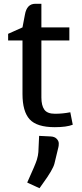

<svg xmlns="http://www.w3.org/2000/svg" viewBox="-20 -661 435 1016"><path d="M167 -641H199V-516H347V-447H199V-145Q199 -103 214.5 -81Q230 -59 271 -59Q312 -59 352 -67L365 -1Q332 12 270 12Q175 12 137 -29.5Q99 -71 99 -164V-447H23V-482L99 -516L112 -584Q122 -641 167 -641ZM289 118 268 205Q260 237 206 311L189 335L124 305Q168 208 175 184.5Q182 161 183 144L187 58L248 61Q269 62 280 73.5Q291 85 291 98Q291 111 289 118Z"/></svg>

Font: Voces
Style: Regular
Weight: 400
Designer: Ana Paula Megda, Pablo Ugerman
Foundry: Ana Paula Megda, Pablo Ugerman
Version: Version 1.003